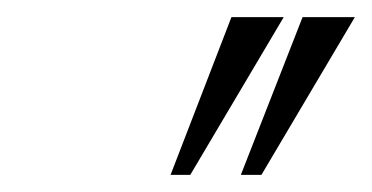

<svg xmlns="http://www.w3.org/2000/svg" viewBox="-20 -725 434 224"><path d="M311 -705H250L179 -521H202ZM394 -705H333L261 -521H285Z"/></svg>

Font: Parisienne
Style: Regular
Weight: 400
Designer: Astigmatic (AOETI)
Foundry: Astigmatic (AOETI)
Version: Version 1.000